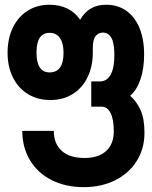

<svg xmlns="http://www.w3.org/2000/svg" viewBox="-20 -578 640 810"><path d="M74 -26H207Q207 28 240.2 58.2Q273.5 88.5 336.5 88.5Q395.5 88.5 427.8 59Q460 29.5 460 -23.5Q460 -75.5 446.2 -101.8Q432.5 -128 408 -128H365V-234.5H401Q431 -234.5 446.8 -263Q462.5 -291.5 462.5 -345.5Q462.5 -396.5 449.8 -418.5Q437 -440.5 414 -440.5Q395.5 -440.5 383.5 -425.8Q371.5 -411 371.5 -376.5V-355.5Q371.5 -298 349.5 -252.5Q327.5 -207 287 -181.5Q246.5 -156 193 -156Q139 -156 98 -181Q57 -206 34.5 -251.2Q12 -296.5 12 -355.5Q12 -415 34 -461Q56 -507 96.2 -532.5Q136.5 -558 188.5 -558Q231.5 -558 264.5 -541.8Q297.5 -525.5 318 -494.5Q337 -527.5 364.2 -542.8Q391.5 -558 428 -558Q477 -558 513 -532.5Q549 -507 568.5 -459.8Q588 -412.5 588 -348.5Q588 -287.5 572.2 -242.2Q556.5 -197 529 -174Q556.5 -150.5 573 -113.5Q589.5 -76.5 589.5 -18Q589.5 49 556.8 101.2Q524 153.5 465.8 182.5Q407.5 211.5 333.5 211.5Q256.5 211.5 197.5 181.5Q138.5 151.5 106.2 97.5Q74 43.5 74 -26ZM248 -355.5Q248 -396.5 232.5 -418Q217 -439.5 190 -439.5Q162 -439.5 148 -419.2Q134 -399 134 -355.5Q134 -314.5 148 -293.5Q162 -272.5 189 -272.5Q248 -272.5 248 -355.5Z"/></svg>

Font: JuliaMono ExtraBold
Style: Regular
Weight: 800
Monospace: yes
Designer: cormullion
Foundry: corm
Version: Version 0.055; ttfautohint (v1.8.4)